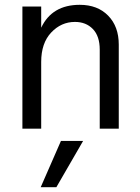

<svg xmlns="http://www.w3.org/2000/svg" viewBox="-20 -534 580 797"><path d="M473 0H394V-328Q394 -384 365.5 -413.5Q337 -443 291 -443Q234 -443 192.5 -399Q151 -355 151 -277V0H73V-507H151V-419Q196 -514 311 -514Q385 -514 429 -469Q473 -424 473 -349ZM214 243H149L233 51H325Z"/></svg>

Font: Hind Siliguri
Style: Regular
Weight: 400
Designer: Jyotish Sonowal
Foundry: Indian Type Foundry
Version: Version 1.001;PS 1.0;hotconv 1.0.86;makeotf.lib2.5.63406; tt